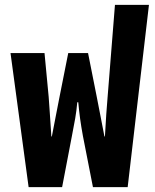

<svg xmlns="http://www.w3.org/2000/svg" viewBox="-20 -765 634 785"><path d="M97 0 23 -548H162L179 -369Q180 -351 183.5 -305Q187 -259 190 -207H192Q201 -253 208 -290Q215 -327 224 -372L259 -548H340L375 -372Q382 -337 390 -295Q398 -253 407 -207H409Q412 -261 414.5 -298Q417 -335 420 -369L450 -745H589L502 0H360L319 -209Q312 -247 307.5 -280Q303 -313 300 -347H296Q293 -313 287.5 -281Q282 -249 274 -209L234 0Z"/></svg>

Font: Noto Sans Thai ExtCond ExtBd
Style: Regular
Weight: 800
Width: 2
Designer: Monotype Design Team
Foundry: Monotype Imaging Inc.
Version: Version 2.002; ttfautohint (v1.8.4.7-5d5b)